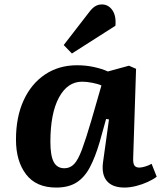

<svg xmlns="http://www.w3.org/2000/svg" viewBox="-20 -831 731 865"><path d="M580 -119Q579 -95 585.5 -85.5Q592 -76 608 -76Q617 -76 633 -80.5Q649 -85 663 -93L686 -35Q671 -23 646 -11.5Q621 0 593 7Q565 14 541 14Q487 14 462 -15Q437 -44 444 -99L471 -293L458 -295L429 -191Q409 -123 385 -77.5Q361 -32 325 -9Q289 14 233 14Q143 14 97.5 -45.5Q52 -105 52 -202Q52 -304 86.5 -379Q121 -454 183 -495.5Q245 -537 327 -537Q367 -537 403.5 -529Q440 -521 466 -509L561 -535L593 -521ZM270 -73Q296 -73 314 -92Q332 -111 349.5 -158Q367 -205 392 -290L437 -446Q422 -453 396 -458Q370 -463 350 -463Q284 -463 245.5 -391.5Q207 -320 207 -192Q207 -130 222 -101.5Q237 -73 270 -73ZM383 -778Q395 -794 408.5 -802.5Q422 -811 439 -811Q468 -811 486 -785.5Q504 -760 500 -715L304 -590L267 -628Z"/></svg>

Font: Literata 7pt
Style: Bold Italic
Weight: 700
Italic angle: -2°
Designer: Latin by Veronika Burian and Jose Scaglione. Greek by Irene Vlachou. Cyrillic by Vera Evstafieva
Foundry: TypeTogether
Version: Version 3.002